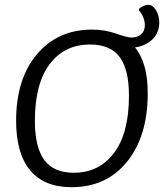

<svg xmlns="http://www.w3.org/2000/svg" viewBox="-20 -770 682 798"><path d="M277 8Q164 8 105.5 -62Q47 -132 47 -268Q47 -442 133.5 -544.5Q220 -647 363 -647Q415 -647 462 -630.5Q509 -614 526 -614Q551 -614 566.5 -627.5Q582 -641 582 -665Q582 -698 557 -728L560 -736Q581 -750 597 -750Q615 -750 628.5 -727.5Q642 -705 642 -676Q642 -635 614 -607Q586 -579 541 -573Q594 -509 594 -382Q594 -205 508.5 -98.5Q423 8 277 8ZM287 -52Q392 -52 454 -134.5Q516 -217 516 -372Q516 -481 477.5 -533Q439 -585 354 -585Q248 -585 186.5 -503.5Q125 -422 125 -268Q125 -158 164 -105Q203 -52 287 -52Z"/></svg>

Font: Alegreya Sans
Style: Italic
Weight: 400
Italic angle: -7°
Designer: Juan Pablo del Peral
Foundry: Huerta Tipografica
Version: Version 2.007